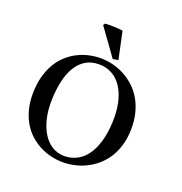

<svg xmlns="http://www.w3.org/2000/svg" viewBox="-215 -1104 1200 1268"><g transform="rotate(30 385.5 -470.0)"><path d="M226.1 -930.2Q240.2 -934.1 256.8 -937.3Q273.4 -940.4 290 -942.6Q306.6 -944.8 322.3 -946.3Q337.9 -947.8 350.6 -948.2L424.3 -766.1L388.2 -753.4L221.2 -916ZM726.6 -407.2Q735.8 -346.2 729.2 -293.7Q722.7 -241.2 703.9 -197.8Q685.1 -154.3 656 -119.9Q627 -85.4 591.8 -60.3Q556.6 -35.2 517.1 -19.3Q477.5 -3.4 437.5 2.9Q397.9 9.3 356.2 6.8Q314.5 4.4 274.2 -8.3Q233.9 -21 196.8 -44.2Q159.7 -67.4 129.2 -102.8Q98.6 -138.2 76.7 -186Q54.7 -233.9 44.4 -295.4Q33.7 -361.3 39.1 -416.5Q44.4 -471.7 62 -516.6Q79.6 -561.5 107.4 -596.4Q135.3 -631.3 169.7 -656.5Q204.1 -681.6 243.2 -697.3Q282.2 -712.9 321.8 -719.7Q361.8 -726.1 404.5 -723.4Q447.3 -720.7 489 -707.3Q530.8 -693.8 569.3 -669.7Q607.9 -645.5 639.6 -608.6Q671.4 -571.8 694.1 -521.7Q716.8 -471.7 726.6 -407.2ZM429.2 -38.1Q476.1 -46.4 511.7 -73Q547.4 -99.6 569.3 -143.6Q591.3 -187.5 598.6 -248.8Q606 -310.1 596.2 -387.7Q586.4 -464.8 562.3 -523.2Q538.1 -581.5 502.9 -619.1Q467.8 -656.7 423.6 -672.1Q379.4 -687.5 329.6 -678.7Q276.9 -669.4 241.9 -639.4Q207 -609.4 188.5 -562.5Q169.9 -515.6 166.7 -454.1Q163.6 -392.6 174.3 -319.8Q185.1 -247.1 209.7 -190.9Q234.4 -134.8 268.6 -98.1Q302.7 -61.5 344 -45.9Q385.3 -30.3 429.2 -38.1Z"/></g></svg>

Font: VarendraSemibold
Style: Regular
Weight: 600
Designer: Jacob Thomas
Foundry: Bangla Type Foundry
Version: Version 1.008